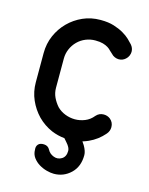

<svg xmlns="http://www.w3.org/2000/svg" viewBox="-109 -620 662 853"><g transform="rotate(15 221.5 -193.0)"><path d="M334 -132Q348 -148 369 -148Q386 -148 399 -138Q416 -124 416 -102Q416 -84 404 -70Q375 -36 335 -18Q322 -12 308 -8Q314 0 318 7Q332 31 332 49Q332 102 299.5 133Q267 164 222 164Q207 164 188.5 159Q170 154 153.5 144Q137 134 125.5 118.5Q114 103 114 82Q112 67 120.5 57.5Q129 48 147.5 49Q166 50 174.5 66.5Q183 83 202.5 90.5Q222 98 240 87Q258 76 258 49Q258 34 240 14L227 -1Q196 -4 167 -16Q130 -32 101 -61Q73 -90 56.5 -127.5Q40 -165 40 -208V-342Q40 -386 56.5 -423.5Q73 -461 101 -489Q129 -517 166 -533.5Q203 -550 246 -550H248Q283 -550 308.5 -542Q334 -534 353 -523Q372 -512 384.5 -500Q397 -488 404 -480Q416 -466 416 -449Q416 -440 412 -430.5Q408 -421 400 -414Q387 -402 369 -402Q360 -402 350.5 -406Q341 -410 334 -418L322 -429Q316 -436 306.5 -442Q297 -448 283 -452Q269 -456 248 -456Q225 -456 204 -447.5Q183 -439 167 -423Q151 -407 142 -386Q133 -365 133 -342V-208Q133 -184 142.5 -164Q152 -144 167 -127Q183 -111 205 -102.5Q227 -94 250 -94Q273 -94 295.5 -103Q318 -112 334 -132Z"/></g></svg>

Font: VDS
Style: Regular
Weight: 400
Designer: artmaker
Foundry: artmaker
Version: Version 1.000 2009 initial release